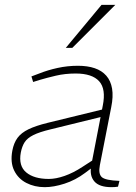

<svg xmlns="http://www.w3.org/2000/svg" viewBox="-20 -768 563 794"><path d="M468 4Q462 5 455 5.5Q448 6 441 6Q391 6 370.5 -17.5Q350 -41 357 -80L358 -88L405 -331Q419 -400 390 -432Q361 -464 293 -464Q249 -464 211 -455Q173 -446 146 -438L117 -429L110 -452L142 -464Q177 -478 218 -487Q259 -496 302 -496Q342 -496 371.5 -486Q401 -476 419.5 -455Q438 -434 443.5 -401.5Q449 -369 440 -325L393 -85Q386 -49 401 -35.5Q416 -22 474 -20ZM165 6Q123 6 89 -11.5Q55 -29 38.5 -63Q22 -97 31 -145Q37 -177 52.5 -198Q68 -219 98 -233.5Q128 -248 177 -260L427 -321L421 -290L189 -233Q143 -222 118 -209.5Q93 -197 82 -180Q71 -163 66 -137Q56 -82 88.5 -55Q121 -28 182 -28Q211 -28 247 -40.5Q283 -53 321 -78L386 -120L384 -92L332 -53Q292 -23 247 -8.5Q202 6 165 6ZM252 -570 400 -748H457L279 -570Z"/></svg>

Font: REM Thin
Style: Italic
Weight: 250
Italic angle: -11°
Designer: Octavio Pardo
Foundry: Ashler Design
Version: Version 1.005;gftools[0.9.28]